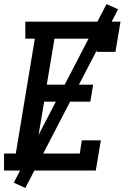

<svg xmlns="http://www.w3.org/2000/svg" viewBox="-21 -842 641 948"><path d="M-1 0V-84H57L151 -651H104V-735H574L549 -586H456L467 -651H248L210 -424H439L425 -340H197L154 -84H373L383 -149H477L452 0ZM104 86 47 60 505 -822 562 -796Z"/></svg>

Font: Iosevka Slab Medium Extended
Style: Italic
Weight: 500
Width: 7
Italic angle: -9°
Monospace: yes
Designer: Belleve Invis
Foundry: Belleve Invis
Version: Version 11.1.0; ttfautohint (v1.8.3)